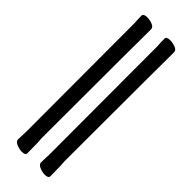

<svg xmlns="http://www.w3.org/2000/svg" viewBox="-297 -806 945 945"><g transform="rotate(45 175.5 -333.5)"><path d="M111 119Q95 119 75 111Q55 103 55 88L57 29L56 -719Q54 -751 54 -771Q54 -786 80 -786Q97 -786 116 -779Q135 -772 135 -757V-741Q134 -731 133 3Q134 8 134 16.5Q134 25 135 33L136 105Q136 119 111 119ZM271 119Q255 119 235 111Q215 103 215 88L217 29L216 -719Q214 -751 214 -771Q214 -786 240 -786Q257 -786 276 -779Q295 -772 295 -757V-741Q294 -731 293 3Q294 8 294 16.5Q294 25 295 33L296 105Q296 119 271 119Z"/></g></svg>

Font: LXGW WenKai Lite Medium
Style: Regular
Weight: 500
Designer: LXGW / Fontworks Inc.
Foundry: LXGW / Fontworks Inc.
Version: Version 1.511; March 25, 2025